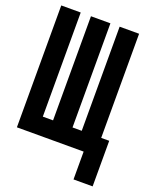

<svg xmlns="http://www.w3.org/2000/svg" viewBox="-160 -804 849 1057"><g transform="rotate(20 265.0 -275.5)"><path d="M12 0V-714H126V-104H186V-714H300V-104H354V-714H468V-104H515V163H403V0Z"/></g></svg>

Font: Noto Sans Mono Condensed
Style: Bold
Weight: 700
Width: 3
Designer: Monotype Design Team
Foundry: Monotype Imaging Inc.
Version: Version 2.014